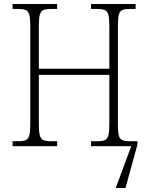

<svg xmlns="http://www.w3.org/2000/svg" viewBox="-20 -734 744 964"><path d="M43 0V-25H73Q97 -25 109.5 -30.5Q122 -36 127 -54Q132 -72 132 -109V-606Q132 -642 127 -660Q122 -678 109 -683.5Q96 -689 72 -689H43V-714H267V-689H234Q210 -689 197.5 -683.5Q185 -678 180 -660Q175 -642 175 -605V-389H529V-605Q529 -642 524 -660Q519 -678 506 -683.5Q493 -689 469 -689H437V-714H661V-689H631Q607 -689 594 -683.5Q581 -678 576.5 -660Q572 -642 572 -605V-108Q572 -72 576.5 -54Q581 -36 594 -30.5Q607 -25 631 -25H670V-8L610 210H561L639 0H437V-25H469Q493 -25 506 -30.5Q519 -36 524 -54Q529 -72 529 -109V-358H175V-109Q175 -72 180 -54Q185 -36 197.5 -30.5Q210 -25 234 -25H267V0Z"/></svg>

Font: Noto Serif SemiCondensed ExtraLight
Style: Regular
Weight: 200
Width: 4
Designer: Monotype Design Team
Foundry: Monotype Imaging Inc.
Version: Version 2.014